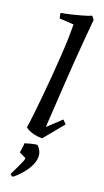

<svg xmlns="http://www.w3.org/2000/svg" viewBox="-145 -756 571 1059"><g transform="rotate(15 140.0 -226.5)"><path d="M150 12Q138 12 119 8Q100 4 82 -4.5Q64 -13 53 -25Q62 -60 71.5 -108.5Q81 -157 92 -215Q103 -273 113 -333.5Q123 -394 132 -451.5Q141 -509 146.5 -557.5Q152 -606 154 -639L72 -651Q69 -664 69 -682Q94 -684 125.5 -688.5Q157 -693 188 -699Q219 -705 242 -712L255 -692Q246 -641 234.5 -576Q223 -511 211.5 -439Q200 -367 189.5 -296.5Q179 -226 169.5 -162.5Q160 -99 153 -53L236 -118L255 -95ZM49 259Q45 259 39 254.5Q33 250 33 248Q33 246 41 233Q49 220 59.5 202Q70 184 79 167.5Q88 151 89 142L51 119Q52 115 55 103Q58 91 60.5 78.5Q63 66 63 64Q74 62 94 58Q114 54 134 54Q146 67 151.5 81Q157 95 157 110Q156 149 124.5 189.5Q93 230 49 259Z"/></g></svg>

Font: Labrada Medium
Style: Italic
Weight: 500
Italic angle: -7°
Designer: Mercedes Jáuregui
Foundry: Omnibus-Type Team
Version: Version 1.000